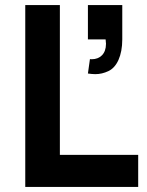

<svg xmlns="http://www.w3.org/2000/svg" viewBox="-20 -740 581 760"><path d="M527 0V-127H217V-720H80V0ZM328 -449C338.5 -447.5 348 -446.5 357.5 -446.5C375 -446.5 392 -450.5 409 -458.5C442.5 -474 464 -519.5 464 -584V-720H328V-584H398C398.5 -582.5 398.5 -581.5 398.5 -580L399 -572.5C399.5 -571 399.5 -570 399.5 -568.5V-566C399.5 -527 376 -505.5 343 -505.5C340.5 -505.5 338.5 -505.5 336 -506Z"/></svg>

Font: Vela Sans ExtBd
Style: Regular
Weight: 800
Designer: Principal design: Mikhail Sharanda - project Manrope.
Design modification: Ravid Balaliev
Foundry: Mikhail Sharanda
Version: Version 1.001